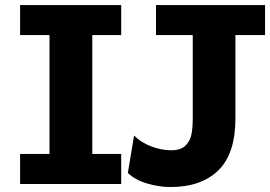

<svg xmlns="http://www.w3.org/2000/svg" viewBox="-20 -733 1076 765"><path d="M462.9 -712.9V-593.3H347.7V-119.6H462.9V0H60.1V-119.6H177.2V-593.3H60.1V-712.9ZM601.6 -712.9H1036.1V-593.3H918V-261.2Q918 -120.6 849.9 -54.2Q781.7 12.2 659.2 12.2Q613.8 12.2 565.9 -2Q518.1 -16.1 489.3 -43.9L514.2 -192.9Q542.5 -165 582.5 -149.7Q622.6 -134.3 662.6 -134.3Q699.7 -134.3 718.5 -152.3Q737.3 -170.4 742.7 -197.3Q748 -224.1 748 -262.7V-296.4V-593.3H601.6Z"/></svg>

Font: Lesson One Extra
Style: Regular
Weight: 800
Designer: But Ko, Victor Gaultney, Annie Olsen, Julie Remington, Don Collingsworth, Eric Hays, Becca Hirsbrunner
Version: Version 1.100